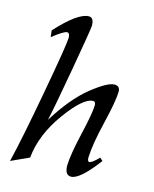

<svg xmlns="http://www.w3.org/2000/svg" viewBox="-118 -853 758 946"><g transform="rotate(15 261.5 -379.5)"><path d="M25.4 14.6Q55.2 -107.9 100.6 -356.9Q146 -606 147.5 -645Q147.5 -670.9 133.3 -670.9Q117.2 -670.9 61 -626.5L57.1 -660.2Q161.6 -774.4 216.8 -774.4Q242.7 -774.4 242.7 -732.9Q241.7 -711.9 205.3 -504.6Q168.9 -297.4 153.3 -229.5Q231 -354.5 310.5 -418.5Q390.1 -482.4 426.3 -482.4Q454.1 -482.4 454.1 -452.6Q452.6 -402.8 424.6 -286.6Q396.5 -170.4 394 -102.1Q394 -81.5 403.8 -81.5Q416.5 -81.5 450.7 -116.2L465.3 -103Q379.4 11.7 335 11.7Q303.2 11.7 303.2 -38.1Q305.2 -96.2 330.8 -205.1Q356.4 -314 357.9 -356.4Q357.9 -377 345.2 -377Q295.4 -377 211.9 -261.7Q128.4 -146.5 116.7 -27.3Z"/></g></svg>

Font: Kelvinch
Style: Italic
Weight: 400
Italic angle: -10°
Designer: Paul James Miller
Foundry: High-Logic / Made with FontCreator
Version: Version 3.40;July 22, 2017;FontCreator 11.0.0.2388 64-bit